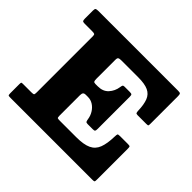

<svg xmlns="http://www.w3.org/2000/svg" viewBox="-174 -958 1165 1165"><g transform="rotate(45 409.0 -375.0)"><path d="M115.5 -636.5Q129.5 -636.5 134 -633.5Q138.5 -630.5 138.5 -617V-136.5Q138.5 -120 135 -116.8Q131.5 -113.5 115 -113.5H46.5Q34.5 -113.5 31.5 -112Q28.5 -110.5 28.5 -98V-18Q28.5 -3 33.2 -1.5Q38 0 52 0H751Q765 0 768 -2.5Q771 -5 771 -19V-284Q771 -298.5 768.8 -302.2Q766.5 -306 751.5 -306H684Q667.5 -306 665.2 -301.8Q663 -297.5 662.5 -280.5Q661 -219.5 647 -182.8Q633 -146 598.5 -129.8Q564 -113.5 500 -113.5H361.5Q345 -113.5 340.5 -115.5Q336 -117.5 336 -134V-309.5Q336 -324.5 341.5 -330.5Q347 -336.5 358 -336.5H377.5Q402.5 -336.5 422.8 -323.2Q443 -310 456.2 -288.5Q469.5 -267 473 -242.5Q475 -230 477.8 -224.2Q480.5 -218.5 493 -218.5H537Q550 -218.5 553.2 -222.5Q556.5 -226.5 556.5 -239.5V-516Q556.5 -530 552.8 -533.8Q549 -537.5 535 -537.5H490Q480 -537.5 477.5 -532.2Q475 -527 473.5 -516Q468 -478.5 443.2 -451.2Q418.5 -424 374.5 -424H354.5Q342.5 -424 339.2 -429.5Q336 -435 336 -451V-613.5Q336 -629 342.2 -632.8Q348.5 -636.5 363 -636.5H510Q565 -636.5 595.5 -622.5Q626 -608.5 638.5 -576.5Q651 -544.5 652.5 -491Q653 -481.5 655.2 -476.2Q657.5 -471 668.5 -471H743.5Q757.5 -471 759.2 -474Q761 -477 761 -490.5V-726Q761 -741 757.5 -745.5Q754 -750 738.5 -750H53.5Q39 -750 33.8 -746.8Q28.5 -743.5 28.5 -728V-659.5Q28.5 -645.5 32 -641Q35.5 -636.5 50 -636.5Z"/></g></svg>

Font: Besley ExtraBold
Style: Regular
Weight: 800
Designer: Owen Earl
Foundry: indestructible type*
Version: Version 2.001